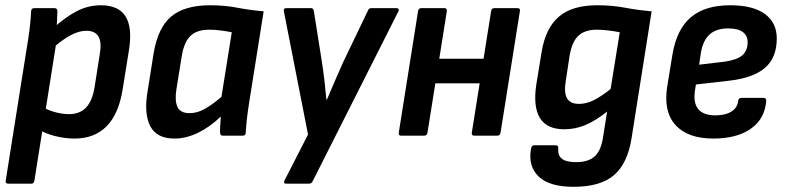

<svg xmlns="http://www.w3.org/2000/svg" viewBox="-20 -523 3035 740"><path d="M267.2 11Q230.5 11 192.3 1.4Q154 -8.3 130.3 -23.9L141.9 -112Q164 -98.5 192 -90.8Q219.9 -83.1 246 -83.1Q287.7 -83.1 311.8 -108.7Q336 -134.3 344.5 -187.2L364.4 -313.1Q372.6 -360.7 359.3 -382.5Q346 -404.4 312.7 -404.4Q284.1 -404.4 250.8 -386.5Q217.6 -368.5 174.6 -330.1L179.4 -409.5Q231.7 -457.3 275.9 -480Q320.1 -502.7 368.7 -502.7Q436.5 -502.7 463.6 -460.2Q490.8 -417.8 477.2 -330.9L452.7 -178.4Q437.7 -84 391 -36.5Q344.2 11 267.2 11ZM12.1 185Q0.5 185 1.9 173.9L88.5 -371.6Q93.3 -402.1 96.1 -429.4Q99 -456.8 100 -479.9Q100.7 -491.7 112.4 -491.7H189.4Q200.8 -491.7 201.2 -480.5Q200.9 -466.8 199.9 -444.7Q198.9 -422.7 196.9 -407.1L197.1 -359.9L112.5 173.9Q110.5 185 100.8 185Z M652.9 11Q584 11 559.4 -36.2Q534.9 -83.3 547.9 -165.3L572 -317Q588.3 -416.1 639.9 -459.4Q691.6 -502.7 789.6 -502.7Q846.8 -502.7 894.5 -493.3Q942.1 -484 996.2 -479.4L939.8 -124.6Q934.8 -92.9 931.6 -65Q928.5 -37.1 927.1 -11.1Q926.7 0 915 0H839.3Q828.9 0 828.2 -11.1Q827.8 -25.4 829 -41.6Q830.1 -57.9 831.1 -73.8Q787.9 -32.6 742.4 -10.8Q696.9 11 652.9 11ZM711 -86.9Q739 -86.9 767.5 -102.3Q796.1 -117.7 833.6 -149.9L873.3 -398.7Q853.3 -402.7 830.5 -405.6Q807.7 -408.6 787.1 -408.6Q738.9 -408.6 714.4 -384.9Q689.8 -361.2 680.9 -309.2L659.7 -177.5Q653.1 -134.5 664 -110.7Q674.9 -86.9 711 -86.9Z M1083.3 185Q1071.1 185 1076.5 172.6L1167.2 -4.5L1074.1 -479.2Q1071.1 -491.7 1084.2 -491.7H1178.3Q1187.9 -491.7 1189.5 -481.1L1221 -282.4Q1226.3 -247.8 1230.5 -212.1Q1234.7 -176.4 1237.9 -139.6H1240.2Q1255.8 -176.4 1271 -211.6Q1286.2 -246.8 1301.2 -280.4L1397.6 -481.1Q1401 -491.7 1411.4 -491.7H1507.7Q1513.4 -491.7 1515.9 -488.1Q1518.5 -484.6 1515.5 -479.2L1185.6 174.5Q1180.9 185 1171.1 185Z M1808.3 0Q1796.5 0 1798.5 -11.8L1872.9 -480.5Q1874.9 -491.7 1885.4 -491.7H1973.7Q1986.2 -491.7 1983.8 -480.5L1909.2 -11.8Q1906.8 0 1896.7 0ZM1526.4 0Q1515 0 1517 -11.8L1591.3 -480.5Q1593.3 -491.7 1603.8 -491.7H1692.2Q1703 -491.7 1702.3 -480.5L1627.6 -11.8Q1625.3 0 1614.8 0ZM1644.5 -201.7 1659.1 -296.5H1863.8L1849.5 -201.7Z M2281.8 -502.7Q2340.2 -502.7 2388.8 -493.3Q2437.5 -484 2491.5 -479.4L2414.3 8.8Q2399.2 106.2 2346.9 151.6Q2294.6 197 2190.8 197Q2096.1 197 2055 156.4Q2013.9 115.8 2027.1 47.7Q2029.8 36.9 2039.2 36.9H2121.6Q2132.4 36.9 2131.8 48.3Q2128.8 75.2 2145.3 88.6Q2161.7 101.9 2200.2 101.9Q2246.9 101.9 2271.3 80.3Q2295.8 58.7 2303.7 8.9L2319.9 -93Q2277.8 -59.1 2238 -41.9Q2198.2 -24.7 2155.3 -24.7Q2087.6 -24.7 2060.8 -68.4Q2034.1 -112.1 2047.1 -197.9L2067.3 -321.6Q2082.1 -413.6 2133.2 -458.1Q2184.3 -502.7 2281.8 -502.7ZM2211.5 -122.6Q2239.7 -122.6 2268.2 -136.7Q2296.8 -150.8 2333.4 -180.1L2368.7 -398.7Q2348.7 -402.7 2324.6 -405.6Q2300.5 -408.6 2280.3 -408.6Q2234.9 -408.6 2209.7 -385.7Q2184.5 -362.8 2175.3 -307.9L2160.8 -212.6Q2152.9 -166 2165.4 -144.3Q2177.9 -122.6 2211.5 -122.6Z M2729.3 11Q2630.4 11 2583.2 -41.4Q2536 -93.8 2551.8 -190.9L2572 -314.4Q2588.3 -410.4 2642.8 -456.5Q2697.2 -502.7 2794.3 -502.7Q2881.8 -502.7 2927.8 -469.3Q2973.8 -435.9 2973.8 -374.8Q2973.8 -300.6 2928.4 -261.5Q2883 -222.5 2791.3 -212.1L2662.2 -197.3L2658.3 -172.7Q2651.6 -125.2 2671.8 -101.8Q2692 -78.4 2737.4 -78.4Q2775.4 -78.4 2798.7 -92.9Q2822.1 -107.3 2825.1 -133.9Q2826.4 -145.7 2836.8 -145.7H2922.7Q2933.8 -145.7 2933.1 -134.6Q2928.3 -65.4 2874.2 -27.2Q2820.2 11 2729.3 11ZM2674.6 -273.7 2773.9 -285.5Q2820 -292.1 2840.8 -309.7Q2861.5 -327.4 2861.5 -360.6Q2861.5 -386.3 2842.5 -399.9Q2823.5 -413.5 2786.6 -413.5Q2740.2 -413.5 2714.5 -389.8Q2688.8 -366.1 2681.2 -318.4Z"/></svg>

Font: Sofia Sans Semi Condensed
Style: Italic
Weight: 400
Italic angle: -9°
Designer: Botio Nikoltchev, Ani Petrova
Foundry: lettersoup
Version: Version 4.101